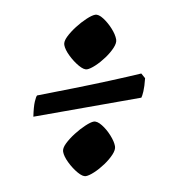

<svg xmlns="http://www.w3.org/2000/svg" viewBox="-66 -603 594 653"><g transform="rotate(-10 231.0 -276.5)"><path d="M246 -366Q235 -366 220.5 -383Q206 -400 195 -422.5Q184 -445 184 -461Q184 -473 198.5 -487Q213 -501 233.5 -514Q254 -527 274 -535.5Q294 -544 305 -544Q317 -544 330 -527Q343 -510 352 -488Q361 -466 361 -449Q361 -437 347.5 -422.5Q334 -408 314.5 -395Q295 -382 276 -374Q257 -366 246 -366ZM38 -239Q45 -273 52 -289Q59 -305 63 -308Q122 -309 188 -310.5Q254 -312 316 -314.5Q378 -317 425 -320L435 -302Q428 -274 421.5 -259Q415 -244 411 -239ZM179 -9Q168 -9 153.5 -26Q139 -43 128 -65.5Q117 -88 117 -104Q117 -116 131.5 -130Q146 -144 166.5 -157Q187 -170 207 -178.5Q227 -187 237 -187Q249 -187 262.5 -170Q276 -153 285 -130.5Q294 -108 294 -92Q294 -80 280.5 -65.5Q267 -51 247.5 -38Q228 -25 209 -17Q190 -9 179 -9Z"/></g></svg>

Font: Texturina 72pt 72pt Black
Style: Italic
Weight: 900
Italic angle: -11°
Designer: Guillermo Torres Carreño
Foundry: Omnibus-Type
Version: Version 1.002; ttfautohint (v1.8.3)